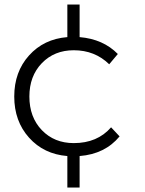

<svg xmlns="http://www.w3.org/2000/svg" viewBox="-20 -689 640 849"><path d="M508.8 -85.9Q444.3 -7.8 332 1V140.1H277.8V1Q173.8 -7.3 108.4 -80.3Q43 -153.3 43 -262.2Q43 -371.1 108.4 -443.8Q173.8 -516.6 277.8 -524.9V-668.9H332V-524.9Q436.5 -516.1 501 -450.2L462.9 -404.8Q399.4 -466.8 306.2 -466.8Q220.2 -466.8 165 -409.7Q109.9 -352.5 109.9 -262.2Q109.9 -170.9 165 -113.5Q220.2 -56.2 306.2 -56.2Q410.6 -56.2 471.2 -126Z"/></svg>

Font: Montserrat arm Light
Style: Regular
Weight: 300
Designer: Julieta Ulanovsky
Foundry: Julieta Ulanovsky
Version: Version 6.000;PS 006.000;hotconv 1.0.88;makeotf.lib2.5.64775